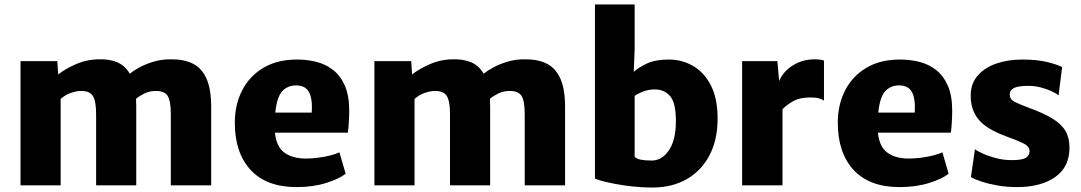

<svg xmlns="http://www.w3.org/2000/svg" viewBox="-20 -831 4846 861"><path d="M72 0V-557H237L241 -497Q269.5 -520.5 319 -542.5Q368.5 -564.5 423 -565Q471.5 -566.5 506.2 -551.5Q541 -536.5 562 -500.5Q577.5 -513.5 605 -528.5Q632.5 -543.5 669 -554.5Q705.5 -565.5 748 -565Q804 -565.5 844 -546Q884 -526.5 905.5 -479.5Q927 -432.5 927 -351V0H746V-319Q746 -380 731 -402Q716 -424 676 -423Q650.5 -423 627.5 -411.8Q604.5 -400.5 590 -388Q591 -371 591 -352V0H411V-318Q411 -379 396 -401.5Q381 -424 342 -423Q322.5 -423 296.8 -414Q271 -405 252 -387V0Z M1310 8Q1175 8 1104 -68.8Q1033 -145.5 1033 -281Q1033 -362 1066 -426Q1099 -490 1161.2 -527Q1223.5 -564 1312 -564Q1356.5 -564 1398 -553.8Q1439.5 -543.5 1472.5 -518.2Q1505.5 -493 1525.5 -449Q1545.5 -405 1546 -338Q1546 -308 1544.2 -281Q1542.5 -254 1540 -236H1213Q1219 -173.5 1255 -146.8Q1291 -120 1352 -120Q1379 -120 1408.5 -124Q1438 -128 1463.2 -134.5Q1488.5 -141 1502 -148L1530 -52Q1502.5 -29.5 1443.5 -10.8Q1384.5 8 1310 8ZM1308 -448Q1269.5 -448 1245.5 -421.8Q1221.5 -395.5 1214.5 -326H1378Q1382 -387 1365.8 -417.5Q1349.5 -448 1308 -448Z M1659 0V-557H1824L1828 -497Q1856.5 -520.5 1906 -542.5Q1955.5 -564.5 2010 -565Q2058.5 -566.5 2093.2 -551.5Q2128 -536.5 2149 -500.5Q2164.5 -513.5 2192 -528.5Q2219.5 -543.5 2256 -554.5Q2292.5 -565.5 2335 -565Q2391 -565.5 2431 -546Q2471 -526.5 2492.5 -479.5Q2514 -432.5 2514 -351V0H2333V-319Q2333 -380 2318 -402Q2303 -424 2263 -423Q2237.5 -423 2214.5 -411.8Q2191.5 -400.5 2177 -388Q2178 -371 2178 -352V0H1998V-318Q1998 -379 1983 -401.5Q1968 -424 1929 -423Q1909.5 -423 1883.8 -414Q1858 -405 1839 -387V0Z M2905 10Q2861 10 2817.5 5.2Q2774 0.5 2737.5 -6.5Q2701 -13.5 2677 -20.2Q2653 -27 2648 -31V-811H2826V-610L2822 -509Q2842.5 -527.5 2880.2 -545.8Q2918 -564 2979 -564Q3038.5 -564 3088.2 -535.2Q3138 -506.5 3168 -447.8Q3198 -389 3198 -299Q3198 -204.5 3162 -135.2Q3126 -66 3060.2 -28Q2994.5 10 2905 10ZM2826 -128Q2833.5 -119 2853.2 -115Q2873 -111 2902 -111Q2948.5 -111 2979.8 -157.2Q3011 -203.5 3011 -288Q3011 -370.5 2984.8 -400.2Q2958.5 -430 2917 -430Q2888.5 -430 2863.8 -420.5Q2839 -411 2826 -401Z M3308 0V-557H3466L3474 -467.5Q3491.5 -510 3535 -537.5Q3578.5 -565 3634 -565Q3646 -565 3658 -563.5Q3670 -562 3675 -559V-380Q3668.5 -384.5 3654.5 -389.2Q3640.5 -394 3615 -394Q3565 -394 3535 -376.2Q3505 -358.5 3489 -341V0Z M4014 8Q3879 8 3808 -68.8Q3737 -145.5 3737 -281Q3737 -362 3770 -426Q3803 -490 3865.2 -527Q3927.5 -564 4016 -564Q4060.5 -564 4102 -553.8Q4143.5 -543.5 4176.5 -518.2Q4209.5 -493 4229.5 -449Q4249.5 -405 4250 -338Q4250 -308 4248.2 -281Q4246.5 -254 4244 -236H3917Q3923 -173.5 3959 -146.8Q3995 -120 4056 -120Q4083 -120 4112.5 -124Q4142 -128 4167.2 -134.5Q4192.5 -141 4206 -148L4234 -52Q4206.5 -29.5 4147.5 -10.8Q4088.5 8 4014 8ZM4012 -448Q3973.5 -448 3949.5 -421.8Q3925.5 -395.5 3918.5 -326H4082Q4086 -387 4069.8 -417.5Q4053.5 -448 4012 -448Z M4334 -37 4352 -162Q4360 -155 4385.2 -143.2Q4410.5 -131.5 4445 -122.2Q4479.5 -113 4516 -113Q4559.5 -112.5 4578.2 -122.2Q4597 -132 4597 -153Q4597 -175 4567.5 -189Q4538 -203 4496 -218Q4404.5 -251 4368.5 -294.8Q4332.5 -338.5 4333 -402Q4333 -456 4364.2 -492Q4395.5 -528 4448 -546Q4500.5 -564 4564 -564Q4632.5 -564 4678.5 -552.2Q4724.5 -540.5 4743 -530L4727 -403Q4717 -412 4695.5 -422Q4674 -432 4647 -439Q4620 -446 4593 -446Q4546.5 -446 4527.2 -436.5Q4508 -427 4508 -408Q4508 -385.5 4528.5 -375Q4549 -364.5 4593 -348Q4659 -324 4699.2 -299.5Q4739.5 -275 4757.8 -244Q4776 -213 4776 -169Q4776 -82 4711.8 -37Q4647.5 8 4541 8Q4495 8 4453.5 0.8Q4412 -6.5 4380.8 -17Q4349.5 -27.5 4334 -37Z"/></svg>

Font: Merriweather Sans ExtraBold
Style: Regular
Weight: 800
Designer: Eben Sorkin
Foundry: Eben Sorkin
Version: Version 2.001; ttfautohint (v1.8.3)